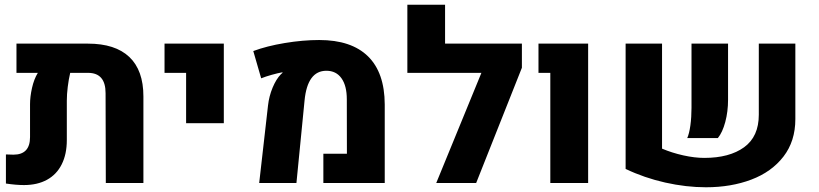

<svg xmlns="http://www.w3.org/2000/svg" viewBox="-20 -770 3446 808"><path d="M583.5 -364.3V0H425.3L424.3 -377.9Q424.3 -463.4 350.6 -463.4H275.4Q269 -436 265.1 -404.5Q261.2 -373 261.2 -346.2V-180.7Q261.2 -121.1 239.7 -78.4Q218.3 -35.6 177.7 -13.4Q137.2 8.8 80.6 8.8Q47.9 8.8 4.9 2.4V-120.1Q25.4 -119.1 36.6 -119.1Q106.4 -119.1 106.4 -192.9V-331.5Q106.4 -362.8 114.7 -399.9Q123 -437 139.2 -463.4H49.3V-586.4H350.1Q464.8 -586.4 524.2 -530.3Q583.5 -474.1 583.5 -364.3Z M763.2 -463.4H672.4V-586.4H921.9V-251.5H763.2Z M1107.9 -326.2Q1112.3 -365.2 1127.2 -401.1Q1142.1 -437 1162.1 -457.5Q1167 -462.4 1168.9 -463.4L1168.5 -465.8Q1149.4 -462.4 1123.3 -455.1Q1097.2 -447.8 1079.1 -440.4L1045.9 -555.2Q1102.1 -576.2 1178.2 -588.9Q1254.4 -601.6 1323.2 -601.6Q1458.5 -601.6 1528.6 -533Q1598.6 -464.4 1599.1 -330.6V0H1340.8V-123H1439.9L1439.5 -352.1Q1439.5 -409.2 1417 -440.7Q1394.5 -472.2 1353.5 -472.2Q1273.9 -472.2 1261.7 -347.2L1227.5 0H1070.8Z M2176.3 -484.9 1983.9 0H1815.9L2005.9 -463.4H1694.3V-750H1853V-586.4H2176.3Z M2295.9 -463.4H2246.1V-586.4H2455.1V0H2295.9Z M2766.1 -144.5Q2807.1 -127 2855.2 -116.2Q2903.3 -105.5 2943.8 -105.5Q3049.8 -105.5 3111.6 -150.4Q3173.3 -195.3 3173.3 -287.1V-586.4H3327.1V-269Q3327.1 -175.8 3277.1 -111.1Q3227.1 -46.4 3141.8 -14.2Q3056.6 18.1 2950.7 18.1Q2867.7 18.1 2779.5 -1.7Q2691.4 -21.5 2612.8 -59.1V-586.4H2766.1ZM2890.1 -316.4V-586.4H3043.9V-350.1Q3043.9 -300.3 3032.2 -256.6Q3020.5 -212.9 3001 -189H2872.1Q2880.4 -207 2885.3 -241.7Q2890.1 -276.4 2890.1 -316.4Z"/></svg>

Font: Heebo ExtraBold
Style: Regular
Weight: 800
Designer: Oded Ezer
Foundry: Meir Sadan
Version: Version 2.001; ttfautohint (v1.5.14-ce02) -l 8 -r 50 -G 200 